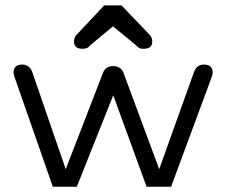

<svg xmlns="http://www.w3.org/2000/svg" viewBox="-20 -706 854 726"><path d="M267.6 -572.3 374 -685.5H439.5L547.9 -572.3Q555.7 -562.5 555.7 -548.8Q555.7 -521.5 523.4 -521.5Q509.8 -521.5 504.9 -525.4Q495.1 -533.2 489.3 -539.1L407.2 -606.4L326.2 -539.1Q324.2 -538.1 320.3 -534.2Q316.4 -529.3 313.5 -527.3Q305.7 -521.5 292 -521.5Q259.8 -521.5 259.8 -548.8Q259.8 -562.5 267.6 -572.3ZM780.3 -414.1 627 0H534.2L408.2 -345.7L270.5 0H179.7L35.2 -414.1Q31.2 -425.8 31.2 -431.6Q31.2 -461.9 64.5 -461.9Q90.8 -461.9 101.6 -434.6L228.5 -66.4L369.1 -429.7Q378.9 -456.1 408.2 -456.1Q437.5 -456.1 447.3 -429.7L582 -66.4L713.9 -434.6Q724.6 -461.9 751 -461.9Q784.2 -461.9 784.2 -431.6Q784.2 -425.8 780.3 -414.1Z"/></svg>

Font: Jura
Style: DemiBold
Weight: 600
Version: Version 2.5